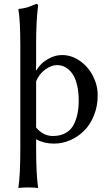

<svg xmlns="http://www.w3.org/2000/svg" viewBox="-20 -718 555 973"><path d="M163.1 32.2Q163.1 164.6 172.9 231.9L170.9 234.9Q157.2 231.9 123 231.9Q107.4 231.9 95.2 232.7Q83 233.4 78.6 234.4L74.2 234.9L73.2 231.9Q83 168.9 83 32.2V-481.9Q83 -616.7 73.2 -669.9L75.2 -672.9Q89.4 -673.8 103.8 -677.2Q118.2 -680.7 124.3 -682.6Q130.4 -684.6 146.5 -691.2Q162.6 -697.8 164.1 -698.2Q172.9 -698.2 172.9 -688Q163.1 -611.3 163.1 -500V-392.1L162.1 -358.9Q173.8 -377.9 189.7 -394Q205.6 -410.2 234.1 -424.6Q262.7 -439 294.9 -439Q342.3 -439 384.3 -409.9Q426.3 -380.9 450.7 -333.7Q475.1 -286.6 475.1 -234.9Q475.1 -180.7 456.5 -134Q438 -87.4 407.2 -56.4Q376.5 -25.4 336.4 -7.8Q296.4 9.8 252.9 9.8Q203.1 9.8 163.1 -12.2ZM163.1 -306.2V-71.8Q198.7 -28.8 248 -28.8Q286.1 -28.8 313 -44.2Q339.8 -59.6 353.5 -86.4Q367.2 -113.3 373 -142.8Q378.9 -172.4 378.9 -208Q378.9 -249.5 371.6 -282.2Q364.3 -314.9 353 -334.5Q341.8 -354 326.7 -366.5Q311.5 -378.9 297.6 -383.5Q283.7 -388.2 269 -388.2Q240.7 -388.2 209.7 -366Q178.7 -343.8 163.1 -306.2Z"/></svg>

Font: Linux Biolinum
Style: Regular
Weight: 400
Designer: Philipp H. Poll
Foundry: Philipp H. Poll
Version: Version 0.6.4